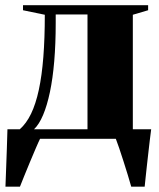

<svg xmlns="http://www.w3.org/2000/svg" viewBox="-22 -522 599 722"><path d="M42.5 0V-31L52.5 -36Q77 -57.5 94.8 -94.2Q112.5 -131 124 -184.2Q135.5 -237.5 141 -307.8Q146.5 -378 146.5 -466.5L64.5 -483.5V-502.5H535V-483.5L477.5 -466.5V0ZM106 -36H307V-467.5H187.5V-435.5Q187.5 -357.5 182 -292.2Q176.5 -227 165.8 -176Q155 -125 140 -89.5Q125 -54 106 -36ZM-1.5 180Q0 144 1.2 108Q2.5 72 3.8 36Q5 0 6 -36H190.5L130.5 -4Q123.5 10 113 34.5Q102.5 59 90.8 87Q79 115 69 140Q59 165 53 180ZM471.5 180Q466.5 162 458.8 136.8Q451 111.5 442.5 84.8Q434 58 426 34.5Q418 11 412.5 -3L397.5 -36H546.5Q544 -16.5 541.2 6.2Q538.5 29 535.8 53Q533 77 530.5 100Q528 123 525.8 143.5Q523.5 164 522 180Z"/></svg>

Font: Merriweather 144pt Black
Style: Regular
Weight: 900
Version: Version 2.100